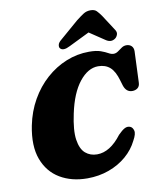

<svg xmlns="http://www.w3.org/2000/svg" viewBox="-102 -1031 929 1124"><g transform="rotate(-10 363.0 -469.0)"><path d="M624.5 -239.5Q638.5 -234 644 -214.2Q649.5 -194.5 628.5 -157Q604 -106.5 559.2 -68Q514.5 -29.5 454.8 -7.8Q395 14 326 14Q233 14 164 -27Q95 -68 65 -148.2Q35 -228.5 58.5 -347Q75 -429 113.5 -496.5Q152 -564 206.8 -612.8Q261.5 -661.5 327 -688Q392.5 -714.5 463 -714.5Q506.5 -714.5 532 -705.2Q557.5 -696 573.5 -686.8Q589.5 -677.5 603.5 -677.5Q617.5 -677.5 630.2 -686.5Q643 -695.5 656 -704.8Q669 -714 685 -714Q703 -714 714.8 -703Q726.5 -692 726.5 -672L719 -487Q718.5 -464.5 705.2 -454.2Q692 -444 673.5 -444Q637 -444 623.5 -486L614.5 -516Q598.5 -573 571 -597.2Q543.5 -621.5 500.5 -621.5Q440 -621.5 388.8 -557Q337.5 -492.5 312.5 -374Q291.5 -277 300 -220.2Q308.5 -163.5 337.2 -139Q366 -114.5 406.5 -114.5Q483.5 -114.5 552 -205Q575 -228.5 591.5 -237.2Q608 -246 624.5 -239.5ZM626.5 -763.5Q600 -744.5 569 -766.5L480 -826L358.5 -766.5Q316 -744.5 299.5 -763.5Q293 -770.5 295.8 -784.5Q298.5 -798.5 317.5 -813.5L427.5 -908.5Q452 -927.5 470.8 -939.8Q489.5 -952 513.5 -952Q537.5 -952 549.5 -939.8Q561.5 -927.5 575 -908.5L636.5 -813.5Q646.5 -798.5 641.5 -784.5Q636.5 -770.5 626.5 -763.5Z"/></g></svg>

Font: Fraunces 9pt S050 Black
Style: Italic
Weight: 900
Italic angle: -16°
Version: Version 1.000; ttfautohint (v1.8.3)